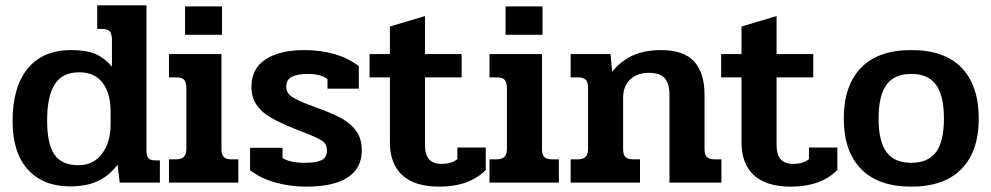

<svg xmlns="http://www.w3.org/2000/svg" viewBox="-20 -682 3702 717"><path d="M27 -230Q27 -357 83.5 -426Q140 -495 246 -495Q301 -495 335 -481Q369 -467 398 -433V-532Q398 -554 390.5 -564Q383 -574 361 -574H343V-662H527V-121Q527 -99 534.5 -91Q542 -83 561 -83H577V0H427L419 -67Q387 -25 345 -5.5Q303 14 241 14Q141 14 84 -49Q27 -112 27 -230ZM393 -216V-265Q393 -334 363 -373Q333 -412 276 -412Q213 -412 184.5 -367.5Q156 -323 156 -232Q156 -144 183.5 -104.5Q211 -65 273 -65Q329 -65 361 -108Q393 -151 393 -216Z M671 -658H809V-552H671ZM611 -87H637Q658 -87 667 -96.5Q676 -106 676 -126V-351Q676 -373 668.5 -383Q661 -393 639 -393H611V-480H807V-124Q807 -105 815.5 -96Q824 -87 844 -87H870V0H611Z M914 -46V-130H1035V-92Q1063 -74 1118 -74Q1161 -74 1181 -84Q1201 -94 1201 -120Q1201 -143 1184.5 -155Q1168 -167 1119 -186L1073 -204Q1020 -226 988.5 -244.5Q957 -263 938 -290.5Q919 -318 919 -358Q919 -426 972 -460.5Q1025 -495 1117 -495Q1177 -495 1229 -480Q1281 -465 1320 -435V-351H1203V-387Q1177 -406 1130 -406Q1092 -406 1070.5 -395.5Q1049 -385 1049 -358Q1049 -333 1073 -318.5Q1097 -304 1149 -285L1181 -273Q1232 -254 1263 -235.5Q1294 -217 1312.5 -189.5Q1331 -162 1331 -120Q1331 -54 1278.5 -19.5Q1226 15 1124 15Q1065 15 1010 0Q955 -15 914 -46Z M1436 -151V-393H1360V-480H1436V-583L1567 -622V-480H1704V-393H1567V-141Q1567 -104 1582.5 -87Q1598 -70 1629 -70Q1667 -70 1688 -88V-131H1794V-47Q1732 15 1621 15Q1529 15 1482.5 -27.5Q1436 -70 1436 -151Z M1868 -658H2006V-552H1868ZM1808 -87H1834Q1855 -87 1864 -96.5Q1873 -106 1873 -126V-351Q1873 -373 1865.5 -383Q1858 -393 1836 -393H1808V-480H2004V-124Q2004 -105 2012.5 -96Q2021 -87 2041 -87H2067V0H1808Z M2111 -87H2137Q2158 -87 2167 -96.5Q2176 -106 2176 -126V-356Q2176 -375 2167.5 -384Q2159 -393 2139 -393H2111V-480H2260L2266 -414Q2299 -455 2343.5 -475Q2388 -495 2449 -495Q2533 -495 2572 -452.5Q2611 -410 2611 -328V-124Q2611 -105 2619.5 -96Q2628 -87 2648 -87H2674V0H2480V-327Q2480 -371 2462 -390.5Q2444 -410 2403 -410Q2360 -410 2333.5 -385.5Q2307 -361 2307 -317V-124Q2307 -105 2315.5 -96Q2324 -87 2344 -87H2370V0H2111Z M2749 -151V-393H2673V-480H2749V-583L2880 -622V-480H3017V-393H2880V-141Q2880 -104 2895.5 -87Q2911 -70 2942 -70Q2980 -70 3001 -88V-131H3107V-47Q3045 15 2934 15Q2842 15 2795.5 -27.5Q2749 -70 2749 -151Z M3131 -239Q3131 -362 3195 -428.5Q3259 -495 3383 -495Q3508 -495 3571.5 -428.5Q3635 -362 3635 -239Q3635 -117 3570.5 -51Q3506 15 3383 15Q3260 15 3195.5 -51Q3131 -117 3131 -239ZM3505 -239Q3505 -325 3475.5 -365.5Q3446 -406 3383 -406Q3320 -406 3290.5 -365.5Q3261 -325 3261 -239Q3261 -154 3290.5 -114Q3320 -74 3383 -74Q3446 -74 3475.5 -114Q3505 -154 3505 -239Z"/></svg>

Font: Pridi Medium
Style: Regular
Weight: 500
Designer: Katatrad Team
Foundry: CadsonDemak
Version: Version 1.001